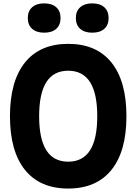

<svg xmlns="http://www.w3.org/2000/svg" viewBox="-20 -1073 790 1112"><path d="M375 19Q211.6 19 124.6 -89Q37.7 -197 37.7 -400Q37.7 -603 124.6 -711Q211.6 -819 375 -819Q538.4 -819 625.4 -711Q712.3 -603 712.3 -400Q712.3 -197 625.4 -89Q538.4 19 375 19ZM375 -136.6Q459.4 -136.6 501.4 -202.4Q543.3 -268.3 543.3 -400Q543.3 -531.7 501.4 -597.6Q459.4 -663.4 375 -663.4Q290.6 -663.4 248.6 -597.6Q206.7 -531.7 206.7 -400Q206.7 -268.3 248.6 -202.4Q290.6 -136.6 375 -136.6ZM235.8 -883.7Q191.4 -883.7 166.2 -906Q141 -928.3 141 -968.5Q141 -1008.7 166.2 -1031Q191.4 -1053.4 235.8 -1053.4Q280.9 -1053.4 305.8 -1031Q330.7 -1008.7 330.7 -968.5Q330.7 -928.3 305.8 -906Q280.9 -883.7 235.8 -883.7ZM514.2 -883.7Q469.7 -883.7 444.5 -906Q419.3 -928.3 419.3 -968.5Q419.3 -1008.7 444.5 -1031Q469.7 -1053.4 514.2 -1053.4Q559.2 -1053.4 584.1 -1031Q609 -1008.7 609 -968.5Q609 -928.3 584.1 -906Q559.2 -883.7 514.2 -883.7Z"/></svg>

Font: Martian Mono SemiExpanded
Style: Regular
Weight: 400
Width: 6
Monospace: yes
Designer: Roman Shamin
Foundry: Evil Martians
Version: Version 1.000